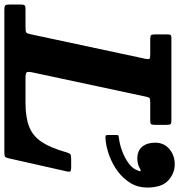

<svg xmlns="http://www.w3.org/2000/svg" viewBox="-36 -814 805 862"><g transform="rotate(90 366.0 -382.5)"><path d="M575 -677Q575 -716.5 603.5 -740.8Q632 -765 672 -765Q712.5 -765 744.5 -736Q776.5 -707 776.5 -641Q776.5 -600 756.5 -566.8Q736.5 -533.5 703.8 -509.2Q671 -485 632.2 -470.8Q593.5 -456.5 556 -454Q546.5 -453.5 543.5 -455.2Q540.5 -457 540.5 -466.5V-504Q540.5 -511.5 543.8 -512.5Q547 -513.5 554 -514.5Q580 -517 611.5 -528.5Q643 -540 668.2 -558.5Q693.5 -577 700.5 -601Q706 -611 701.2 -611.8Q696.5 -612.5 689 -607.5Q671 -597 646 -597Q611.5 -597 593.2 -619Q575 -641 575 -677ZM-45 -22V-77.5Q-45 -88 -41 -91.5Q-37 -95 -26.5 -95H56Q76.5 -95 80.8 -98.5Q85 -102 88.5 -119L198.5 -633.5Q201.5 -649 198 -652Q194.5 -655 176 -655H110Q96 -655 92.5 -658.5Q89 -662 89 -676V-732.5Q89 -744 92.2 -747Q95.5 -750 107 -750H475Q487.5 -750 491.2 -746.5Q495 -743 495 -730V-675.5Q495 -663 492 -659Q489 -655 477 -655H395.5Q377.5 -655 374.2 -651.5Q371 -648 368 -633.5L259 -123.5Q255.5 -105.5 259.5 -100.2Q263.5 -95 286 -95H396Q461.5 -95 503.5 -111.5Q545.5 -128 572 -168Q598.5 -208 618.5 -279Q622 -291.5 626.2 -295.8Q630.5 -300 647.5 -300H687.5Q700 -300 703.5 -296.2Q707 -292.5 704.5 -282.5L645 -18.5Q642.5 -6.5 637.8 -3.2Q633 0 618 0H-20Q-35 0 -40 -3Q-45 -6 -45 -22Z"/></g></svg>

Font: Besley*
Style: Bold Italic
Weight: 700
Italic angle: -13°
Designer: Owen Earl
Foundry: indestructible type*
Version: Version 2.000; ttfautohint (v1.8.3)